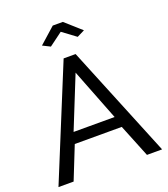

<svg xmlns="http://www.w3.org/2000/svg" viewBox="-162 -1030 1001 1144"><g transform="rotate(-20 338.5 -458.0)"><path d="M301 -710H377L667 0H571L487 -208H189L106 0H10ZM467 -278 339 -606 207 -278ZM206 -826 307 -916H371L472 -826L424 -802L339 -865L254 -802Z"/></g></svg>

Font: Raleway Medium
Style: Regular
Weight: 500
Designer: Matt McInerney, Pablo Impallari, Rodrigo Fuenzalida
Foundry: Matt McInerney, Pablo Impallari, Rodrigo Fuenzalida
Version: Version 4.026